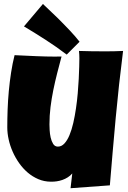

<svg xmlns="http://www.w3.org/2000/svg" viewBox="-20 -947 651 978"><path d="M606.9 -687.5Q585 -515.6 569.3 -345.5Q553.7 -175.3 539.6 -2.9L339.4 11.7L348.1 -63.5Q338.4 -52.2 325.4 -43.9Q312.5 -35.6 297.9 -30.5Q283.2 -25.4 269 -23.4Q254.9 -21.5 243.2 -21.5H242.7Q242.7 -21.5 242.7 -21.5Q242.7 -21.5 242.2 -21.5Q242.2 -21.5 242.2 -21.5Q242.2 -21.5 242.2 -21.5Q242.2 -21.5 242.2 -21.5H241.7Q241.7 -21.5 241.7 -21.5Q241.7 -21.5 241.7 -21.5Q241.7 -21.5 241.7 -21.5Q241.7 -21.5 241.7 -21.5Q241.7 -21.5 241.7 -21.5Q241.2 -21.5 241.2 -21.5Q241.2 -21.5 241.2 -21.5Q241.2 -21.5 241.2 -21.5Q241.2 -21.5 241.2 -21.5Q241.2 -21.5 241.2 -21.5Q241.2 -21.5 241.2 -21.5Q240.7 -21.5 240.7 -21.5Q240.7 -21.5 240.7 -21.5Q240.7 -21.5 240.7 -21.5Q240.7 -21.5 240.7 -21.5Q240.7 -21.5 240.7 -21.5Q240.7 -21.5 240.7 -21.5Q240.7 -21.5 240.7 -21.5Q240.7 -21.5 240.7 -21.5Q240.7 -21.5 240.2 -21.5Q240.2 -21.5 240.2 -21.5H238.3Q238.3 -21.5 238.3 -21.5Q238.3 -21.5 238.3 -21.5H237.8Q204.6 -22 175.3 -34.4Q146 -46.9 121.6 -67.6Q97.2 -88.4 77.6 -116Q58.1 -143.6 44.7 -174.1Q31.2 -204.6 24.2 -236.3Q17.1 -268.1 17.1 -297.9Q17.1 -341.8 18.8 -388.9Q20.5 -436 24.9 -483.4Q29.3 -530.8 36.4 -577.1Q43.5 -623.5 54.2 -666Q113.8 -663.1 165.3 -660.9Q216.8 -658.7 259.3 -658.7Q276.4 -658.7 293.5 -659.2Q282.2 -616.7 271.2 -574Q260.3 -531.2 251.5 -488Q242.7 -444.8 237.3 -401.4Q231.9 -357.9 231.9 -313.5Q231.9 -303.2 232.9 -284.2Q233.9 -265.1 238 -246.6Q242.2 -228 250.7 -214.1Q259.3 -200.2 274.9 -200.2Q293.5 -200.2 308.1 -216.1Q322.8 -231.9 334 -258.8Q345.2 -285.6 353.3 -320.8Q361.3 -356 366.9 -394.3Q372.6 -432.6 376 -471.7Q379.4 -510.7 381.1 -545.2Q382.8 -579.6 383.5 -606.9Q384.3 -634.3 384.3 -649.4Q384.3 -659.2 383.8 -668.5Q383.3 -677.7 382.3 -687.5Q414.1 -686.5 445.3 -686Q476.6 -685.5 508.3 -685.5Q532.7 -685.5 557.4 -685.8Q582 -686 606.9 -687.5ZM319.8 -668.9Q266.1 -709.5 212.4 -744.1Q158.7 -778.8 102.1 -812.5L198.7 -926.8Q237.8 -890.1 273.4 -855.5Q288.6 -840.3 304.4 -824.2Q320.3 -808.1 335.2 -792.2Q350.1 -776.4 363 -761.5Q376 -746.6 385.3 -734.4Z"/></svg>

Font: Luckiest Guy
Style: Regular
Weight: 400
Designer: Astigmatic (AOETI)
Foundry: Astigmatic (AOETI)
Version: Version 1.000